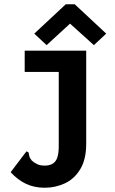

<svg xmlns="http://www.w3.org/2000/svg" viewBox="-20 -706 540 902"><path d="M190 176Q141 176 102 157.5Q63 139 30 103L99 12L105 5L114 10Q116 18 117.5 26.5Q119 35 129 48Q141 59 155.5 65.5Q170 72 190 72Q214 72 229 62Q244 52 250 31.5Q256 11 256 -19V-368H96V-468H385V-31Q385 43 357 89Q329 135 284.5 155.5Q240 176 190 176ZM199 -494 141 -548 289 -686H331L479 -548L421 -494L309 -595Z"/></svg>

Font: Inconsolata ExtraBold
Style: Regular
Weight: 800
Designer: Raph Levien, Cyreal, Brenton Simpson
Foundry: Raph Levien, Cyreal, Google
Version: Version 3.001